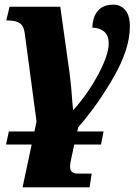

<svg xmlns="http://www.w3.org/2000/svg" viewBox="-20 -565 600 825"><path d="M312 0H425L414 56H299L291 94Q290 100 285.5 119.5Q281 139 281 151Q281 166 289 173.5Q297 181 316 181H374L365 240H77L116 56H6L18 0H128L137 -43L86 -424Q82 -454 64.5 -465.5Q47 -477 17 -477H7L21 -536H239L279 -251Q287 -187 291 -125L294 -93H296Q359 -164 403 -247Q447 -330 447 -377Q447 -414 426.5 -430Q406 -446 377 -446Q378 -492 400.5 -518.5Q423 -545 467 -545Q498 -545 518 -522Q538 -499 538 -451Q538 -356 470 -236.5Q402 -117 316 -18Z"/></svg>

Font: Noto Serif NarrowBlack
Style: Italic
Weight: 900
Width: 4
Italic angle: -12°
Designer: Monotype Design Team
Foundry: Monotype Imaging Inc.
Version: Version 1.001